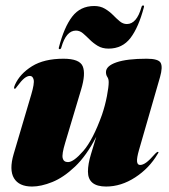

<svg xmlns="http://www.w3.org/2000/svg" viewBox="-20 -673 618 703"><path d="M558 -117Q563 -117 557 -109Q526.5 -57 475 -23.5Q423.5 10 368.5 10Q302 10 302 -45Q302 -72 313 -108.2Q324 -144.5 332.5 -172.5Q296.5 -102.5 254.5 -62.8Q212.5 -23 171.5 -6.5Q130.5 10 97.5 10Q49.5 10 31.2 -20.5Q13 -51 30 -109L94.5 -327Q106.5 -367.5 103.2 -381.2Q100 -395 89.5 -395Q80 -395 69.2 -386.5Q58.5 -378 43 -357Q38.5 -351 37.2 -349.5Q36 -348 34 -348Q28.5 -348 35 -363Q53 -403 97.2 -430.5Q141.5 -458 212.5 -458Q271 -458 282.8 -430.5Q294.5 -403 277 -345L218.5 -149.5Q206 -108.5 209.5 -94Q213 -79.5 229 -79.5Q249.5 -79.5 285 -120.2Q320.5 -161 353.5 -253Q365 -287 371.5 -321Q378 -355 378 -372Q378 -384 373 -391.2Q368 -398.5 368 -409Q368 -431.5 406.5 -444.8Q445 -458 517 -458Q560 -458 568.2 -443Q576.5 -428 566 -391L489 -124Q480.5 -94.5 481.8 -81.8Q483 -69 493 -69Q503 -69 515.2 -77.8Q527.5 -86.5 549 -111Q555 -117 558 -117ZM377.5 -495Q354.5 -495 338 -505Q321.5 -515 308.5 -528Q295.5 -541 283.8 -551Q272 -561 258 -561Q222 -561 204.5 -499Q203 -493 198.5 -493Q194 -493 195.5 -499Q214.5 -573 244.2 -612Q274 -651 325 -651Q347.5 -651 364.2 -641Q381 -631 393.8 -618Q406.5 -605 418.5 -595Q430.5 -585 444.5 -585Q480.5 -585 498 -647Q499.5 -653 504 -653Q508.5 -653 507 -647Q487.5 -573 457.8 -534Q428 -495 377.5 -495Z"/></svg>

Font: Fraunces 144pt S000 Black
Style: Italic
Weight: 900
Italic angle: -16°
Version: Version 1.000; ttfautohint (v1.8.3)